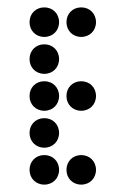

<svg xmlns="http://www.w3.org/2000/svg" viewBox="-20 -510 340 520"><path d="M100 -410C123 -410 140 -427 140 -450C140 -473 123 -490 100 -490C77 -490 60 -473 60 -450C60 -427 77 -410 100 -410ZM200 -410C223 -410 240 -427 240 -450C240 -473 223 -490 200 -490C177 -490 160 -473 160 -450C160 -427 177 -410 200 -410ZM100 -310C123 -310 140 -327 140 -350C140 -373 123 -390 100 -390C77 -390 60 -373 60 -350C60 -327 77 -310 100 -310ZM100 -210C123 -210 140 -227 140 -250C140 -273 123 -290 100 -290C77 -290 60 -273 60 -250C60 -227 77 -210 100 -210ZM200 -210C223 -210 240 -227 240 -250C240 -273 223 -290 200 -290C177 -290 160 -273 160 -250C160 -227 177 -210 200 -210ZM100 -110C123 -110 140 -127 140 -150C140 -173 123 -190 100 -190C77 -190 60 -173 60 -150C60 -127 77 -110 100 -110ZM100 -10C123 -10 140 -27 140 -50C140 -73 123 -90 100 -90C77 -90 60 -73 60 -50C60 -27 77 -10 100 -10ZM200 -10C223 -10 240 -27 240 -50C240 -73 223 -90 200 -90C177 -90 160 -73 160 -50C160 -27 177 -10 200 -10Z"/></svg>

Font: TINY 5x3 80
Style: Regular
Weight: 200
Designer: Jack Halten Fahnestock
Foundry: Velvetyne Type Foundry
Version: Version 1.002;hotconv 1.0.109;makeotfexe 2.5.65596